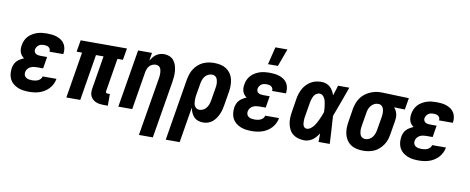

<svg xmlns="http://www.w3.org/2000/svg" viewBox="-77 -1121 4155 1699"><g transform="rotate(10 2000.0 -271.5)"><path d="M200 8Q174 8 148.5 4.5Q123 1 100 -8.5Q77 -18 57.5 -34Q38 -50 27 -71.5Q16 -93 13 -119Q10 -145 14 -172Q17 -189 24 -206Q31 -223 44 -236.5Q57 -250 73 -259.5Q89 -269 106 -276Q94 -285 84 -296.5Q74 -308 69 -323Q64 -338 63.5 -354.5Q63 -371 66 -387Q69 -409 78.5 -430Q88 -451 103.5 -468Q119 -485 139.5 -497Q160 -509 181 -516Q202 -523 224 -525.5Q246 -528 267 -528Q291 -528 313.5 -525.5Q336 -523 357 -516Q378 -509 396.5 -496.5Q415 -484 426.5 -466Q438 -448 442 -425.5Q446 -403 443 -380L441 -373H317L318 -375Q320 -387 315 -397Q310 -407 301.5 -413Q293 -419 281.5 -421Q270 -423 259 -423Q247 -423 235.5 -420.5Q224 -418 214 -411Q204 -404 197 -393Q190 -382 188 -371Q186 -359 190.5 -348.5Q195 -338 204 -332.5Q213 -327 224 -325Q235 -323 247 -323H305L288 -218H230Q216 -218 201 -215.5Q186 -213 172 -205.5Q158 -198 148.5 -185Q139 -172 137 -158Q134 -143 139 -130Q144 -117 155.5 -109.5Q167 -102 181 -99.5Q195 -97 209 -97Q222 -97 235 -99Q248 -101 261 -106.5Q274 -112 284 -123Q294 -134 296 -147H420V-146Q416 -122 405 -99.5Q394 -77 377 -58.5Q360 -40 338.5 -26.5Q317 -13 294 -5.5Q271 2 247 5Q223 8 200 8Z M909 8H871Q853 8 835.5 5.5Q818 3 802 -3.5Q786 -10 773.5 -21.5Q761 -33 753.5 -48Q746 -63 745 -81Q744 -99 747 -117L796 -415H728L660 0H535L603 -415H554L572 -520H988L970 -415H921L872 -117Q871 -113 872 -109Q873 -105 875 -102Q877 -99 881 -98Q885 -97 889 -97H909Z M1225 215 1313 -314Q1315 -325 1315.5 -337Q1316 -349 1315.5 -360.5Q1315 -372 1312.5 -383Q1310 -394 1304 -403.5Q1298 -413 1288 -418Q1278 -423 1266 -423Q1251 -423 1235.5 -417Q1220 -411 1209 -399Q1198 -387 1192 -372Q1186 -357 1183 -341L1127 0H1002L1088 -520H1213L1201 -448Q1211 -464 1223 -479.5Q1235 -495 1250.5 -506Q1266 -517 1284.5 -522.5Q1303 -528 1321 -528Q1347 -528 1370 -518.5Q1393 -509 1408 -490.5Q1423 -472 1430.5 -448.5Q1438 -425 1440.5 -399.5Q1443 -374 1441 -348Q1439 -322 1435 -297L1350 215Z M1591 215H1466L1558 -343Q1563 -368 1571 -392.5Q1579 -417 1593.5 -439Q1608 -461 1628 -479Q1648 -497 1672 -508Q1696 -519 1721 -523.5Q1746 -528 1770 -528Q1800 -528 1828.5 -522Q1857 -516 1880 -501Q1903 -486 1919 -463Q1935 -440 1941.5 -412.5Q1948 -385 1948 -355.5Q1948 -326 1943 -297L1923 -177Q1920 -156 1914.5 -135Q1909 -114 1900 -93.5Q1891 -73 1878 -54Q1865 -35 1847.5 -20.5Q1830 -6 1808.5 1Q1787 8 1766 8Q1741 8 1719 0.5Q1697 -7 1681.5 -23.5Q1666 -40 1657 -61Q1648 -82 1644 -105ZM1712 -97Q1729 -97 1745.5 -105Q1762 -113 1773.5 -127.5Q1785 -142 1791.5 -159Q1798 -176 1801 -194L1821 -314Q1823 -326 1824 -338Q1825 -350 1823.5 -361.5Q1822 -373 1819 -384.5Q1816 -396 1809.5 -404.5Q1803 -413 1793 -418Q1783 -423 1770 -423Q1753 -423 1736 -415Q1719 -407 1707.5 -392.5Q1696 -378 1690 -361Q1684 -344 1681 -326L1663 -221Q1661 -208 1660 -195Q1659 -182 1659.5 -169Q1660 -156 1662 -143.5Q1664 -131 1670.5 -120.5Q1677 -110 1687.5 -103.5Q1698 -97 1712 -97Z M2200 8Q2174 8 2148.5 4.5Q2123 1 2100 -8.5Q2077 -18 2057.5 -34Q2038 -50 2027 -71.5Q2016 -93 2013 -119Q2010 -145 2014 -172Q2017 -189 2024 -206Q2031 -223 2044 -236.5Q2057 -250 2073 -259.5Q2089 -269 2106 -276Q2094 -285 2084 -296.5Q2074 -308 2069 -323Q2064 -338 2063.5 -354.5Q2063 -371 2066 -387Q2069 -409 2078.5 -430Q2088 -451 2103.5 -468Q2119 -485 2139.5 -497Q2160 -509 2181 -516Q2202 -523 2224 -525.5Q2246 -528 2267 -528Q2291 -528 2313.5 -525.5Q2336 -523 2357 -516Q2378 -509 2396.5 -496.5Q2415 -484 2426.5 -466Q2438 -448 2442 -425.5Q2446 -403 2443 -380L2441 -373H2317L2318 -375Q2320 -387 2315 -397Q2310 -407 2301.5 -413Q2293 -419 2281.5 -421Q2270 -423 2259 -423Q2247 -423 2235.5 -420.5Q2224 -418 2214 -411Q2204 -404 2197 -393Q2190 -382 2188 -371Q2186 -359 2190.5 -348.5Q2195 -338 2204 -332.5Q2213 -327 2224 -325Q2235 -323 2247 -323H2305L2288 -218H2230Q2216 -218 2201 -215.5Q2186 -213 2172 -205.5Q2158 -198 2148.5 -185Q2139 -172 2137 -158Q2134 -143 2139 -130Q2144 -117 2155.5 -109.5Q2167 -102 2181 -99.5Q2195 -97 2209 -97Q2222 -97 2235 -99Q2248 -101 2261 -106.5Q2274 -112 2284 -123Q2294 -134 2296 -147H2420V-146Q2416 -122 2405 -99.5Q2394 -77 2377 -58.5Q2360 -40 2338.5 -26.5Q2317 -13 2294 -5.5Q2271 2 2247 5Q2223 8 2200 8ZM2241 -600 2280 -758H2388L2330 -600Z M2676 8Q2647 8 2620.5 1Q2594 -6 2573 -22Q2552 -38 2539.5 -61.5Q2527 -85 2521.5 -111.5Q2516 -138 2517 -166.5Q2518 -195 2523 -223L2542 -343Q2546 -367 2553.5 -390Q2561 -413 2573 -434.5Q2585 -456 2603 -474.5Q2621 -493 2642.5 -505.5Q2664 -518 2688.5 -523Q2713 -528 2736 -528Q2758 -528 2778.5 -520.5Q2799 -513 2814 -499Q2829 -485 2839 -467Q2849 -449 2856 -429Q2864 -452 2871 -474.5Q2878 -497 2885 -520H2986Q2961 -452 2937 -384Q2913 -316 2887 -249Q2892 -187 2895 -124.5Q2898 -62 2902 0H2801Q2801 -19 2801.5 -38Q2802 -57 2802 -76Q2790 -59 2777.5 -44Q2765 -29 2748.5 -17Q2732 -5 2713 1.5Q2694 8 2676 8ZM2676 -97Q2694 -97 2710 -108Q2726 -119 2737.5 -134Q2749 -149 2758.5 -166Q2768 -183 2775.5 -199.5Q2783 -216 2790 -233.5Q2797 -251 2803 -268Q2803 -284 2801.5 -299.5Q2800 -315 2798 -330.5Q2796 -346 2792.5 -361Q2789 -376 2782.5 -389.5Q2776 -403 2764 -413Q2752 -423 2736 -423Q2726 -423 2715.5 -418Q2705 -413 2697 -405Q2689 -397 2684 -387.5Q2679 -378 2675.5 -367.5Q2672 -357 2669.5 -347Q2667 -337 2665 -326L2645 -206Q2643 -195 2641.5 -184Q2640 -173 2640.5 -162.5Q2641 -152 2641.5 -141.5Q2642 -131 2645.5 -121Q2649 -111 2657 -104Q2665 -97 2676 -97Z M3203 8Q3173 8 3144.5 2Q3116 -4 3093 -19Q3070 -34 3054.5 -57Q3039 -80 3032 -107.5Q3025 -135 3025.5 -164.5Q3026 -194 3031 -223L3050 -343Q3055 -368 3063.5 -392Q3072 -416 3087 -438Q3102 -460 3122.5 -477Q3143 -494 3166.5 -505Q3190 -516 3215 -522Q3240 -528 3264 -528H3281L3521 -520L3503 -415L3406 -418Q3417 -407 3424 -393Q3431 -379 3435 -363Q3439 -347 3438.5 -330Q3438 -313 3435 -297L3415 -177Q3411 -152 3403 -127.5Q3395 -103 3380 -81Q3365 -59 3345.5 -41Q3326 -23 3302 -12Q3278 -1 3252.5 3.5Q3227 8 3203 8ZM3204 -97Q3221 -97 3237.5 -105Q3254 -113 3265.5 -127.5Q3277 -142 3283.5 -159Q3290 -176 3293 -194L3313 -314Q3316 -331 3316 -348.5Q3316 -366 3312.5 -382Q3309 -398 3297.5 -410Q3286 -422 3268 -423H3259Q3242 -423 3226 -414Q3210 -405 3198.5 -390.5Q3187 -376 3181 -359.5Q3175 -343 3173 -326L3153 -206Q3151 -194 3150 -182Q3149 -170 3150 -158.5Q3151 -147 3154 -135.5Q3157 -124 3163.5 -115.5Q3170 -107 3180.5 -102Q3191 -97 3204 -97Z M3700 8Q3674 8 3648.5 4.5Q3623 1 3600 -8.5Q3577 -18 3557.5 -34Q3538 -50 3527 -71.5Q3516 -93 3513 -119Q3510 -145 3514 -172Q3517 -189 3524 -206Q3531 -223 3544 -236.5Q3557 -250 3573 -259.5Q3589 -269 3606 -276Q3594 -285 3584 -296.5Q3574 -308 3569 -323Q3564 -338 3563.5 -354.5Q3563 -371 3566 -387Q3569 -409 3578.5 -430Q3588 -451 3603.5 -468Q3619 -485 3639.5 -497Q3660 -509 3681 -516Q3702 -523 3724 -525.5Q3746 -528 3767 -528Q3791 -528 3813.5 -525.5Q3836 -523 3857 -516Q3878 -509 3896.5 -496.5Q3915 -484 3926.5 -466Q3938 -448 3942 -425.5Q3946 -403 3943 -380L3941 -373H3817L3818 -375Q3820 -387 3815 -397Q3810 -407 3801.5 -413Q3793 -419 3781.5 -421Q3770 -423 3759 -423Q3747 -423 3735.5 -420.5Q3724 -418 3714 -411Q3704 -404 3697 -393Q3690 -382 3688 -371Q3686 -359 3690.5 -348.5Q3695 -338 3704 -332.5Q3713 -327 3724 -325Q3735 -323 3747 -323H3805L3788 -218H3730Q3716 -218 3701 -215.5Q3686 -213 3672 -205.5Q3658 -198 3648.5 -185Q3639 -172 3637 -158Q3634 -143 3639 -130Q3644 -117 3655.5 -109.5Q3667 -102 3681 -99.5Q3695 -97 3709 -97Q3722 -97 3735 -99Q3748 -101 3761 -106.5Q3774 -112 3784 -123Q3794 -134 3796 -147H3920V-146Q3916 -122 3905 -99.5Q3894 -77 3877 -58.5Q3860 -40 3838.5 -26.5Q3817 -13 3794 -5.5Q3771 2 3747 5Q3723 8 3700 8Z"/></g></svg>

Font: Iosevka Term Curly XBd Obl
Style: Regular
Weight: 800
Italic angle: -9°
Designer: Belleve Invis
Foundry: Belleve Invis
Version: Version 32.3.0